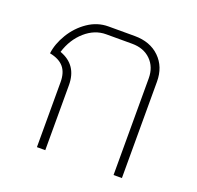

<svg xmlns="http://www.w3.org/2000/svg" viewBox="-103 -668 797 777"><g transform="rotate(20 295.0 -279.0)"><path d="M132 -280Q132 -321 112.5 -344Q93 -367 52 -375Q57 -417 83 -460Q109 -503 149.5 -530.5Q190 -558 237 -558H350Q417 -558 457.5 -518.5Q498 -479 498 -415V0H462V-416Q462 -465 431.5 -495Q401 -525 351 -525H239Q190 -525 149 -489Q108 -453 90 -395Q168 -367 168 -280V0H132Z"/></g></svg>

Font: Bai Jamjuree ExtraLight
Style: Regular
Weight: 275
Designer: Katatrad Aksorn Co.,Ltd.
Foundry: Cadson Demak Co.,Ltd.
Version: Version 1.000; ttfautohint (v1.6)